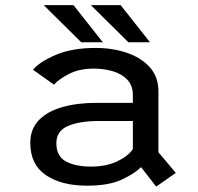

<svg xmlns="http://www.w3.org/2000/svg" viewBox="-20 -694 750 729"><path d="M573 14.5 515.5 -59.5Q491.5 -35 442.2 -12Q393 11 311 11Q213 11 154 -29.2Q95 -69.5 95 -151.5Q95 -204 127.2 -237.5Q159.5 -271 216.2 -287.2Q273 -303.5 346.5 -303.5H484.5V-332.5Q484.5 -369 463.5 -391.2Q442.5 -413.5 408.5 -423.5Q374.5 -433.5 335.5 -433.5Q281 -433.5 241.8 -413.2Q202.5 -393 185 -372.5L105.5 -429Q129.5 -459 191.5 -485.5Q253.5 -512 342.5 -512Q406.5 -512 461 -493.8Q515.5 -475.5 548.5 -439Q581.5 -402.5 581.5 -347.5V-116L647.5 -37.5ZM325.5 -61.5Q383.5 -61.5 425.2 -81.5Q467 -101.5 484.5 -128V-234.5H354Q282.5 -234.5 238.2 -215.8Q194 -197 194 -150.5Q194 -100.5 230.5 -81Q267 -61.5 325.5 -61.5ZM549.5 -533.5H467.5L325 -674.5H438ZM370.5 -533.5H288.5L146 -674.5H259Z"/></svg>

Font: League Mono
Style: Regular
Weight: 400
Width: 6
Designer: Tyler Finck
Foundry: The League of Moveable Type / Tyler Finck
Version: Version 2.300;RELEASE